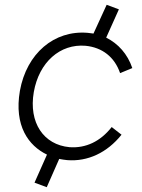

<svg xmlns="http://www.w3.org/2000/svg" viewBox="-20 -661 594 801"><path d="M260 7C346 14 427 -24 487 -99L446 -131C399 -71 338 -42 270 -47C162 -57 99 -149 121 -277C143 -402 231 -479 337 -470C407 -463 458 -423 481 -356L532 -377C512 -436 473 -479 423 -504L476 -622L425 -641L370 -521L346 -524C206 -536 91 -438 63 -282C38 -136 99 -53 176 -16L124 101L175 120L227 2C238 4 249 6 260 7Z"/></svg>

Font: Fixel Display Light
Style: Italic
Weight: 300
Italic angle: -10°
Designer: AlfaBravo + MacPaw
Foundry: Kyrylo Tkachov, Marchela Mozhyna, Serhii Makarenko, Maria Weinstein, Zakhar Kryvoshyya
Version: Version 1.210;Glyphs 3.2 (3217)